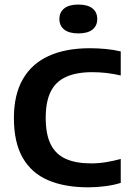

<svg xmlns="http://www.w3.org/2000/svg" viewBox="-20 -814 572 842"><path d="M367 7.5Q263.5 7.5 190.8 -23.8Q118 -55 79.5 -122.2Q41 -189.5 41 -296.5Q41 -398.5 80 -466.5Q119 -534.5 193.2 -568.5Q267.5 -602.5 374 -602.5Q409 -602.5 443.5 -599.2Q478 -596 509.5 -588.5V-483Q479.5 -490 448.5 -493.8Q417.5 -497.5 384.5 -497.5Q316 -497.5 270.5 -477.2Q225 -457 202.8 -413Q180.5 -369 180.5 -297.5Q180.5 -224 202.8 -180.2Q225 -136.5 269.2 -117Q313.5 -97.5 379.5 -97.5Q412.5 -97.5 444.8 -102.8Q477 -108 509.5 -117V-12Q479.5 -2.5 442.2 2.5Q405 7.5 367 7.5ZM323.5 -667.5Q283 -667.5 261.8 -684.2Q240.5 -701 240.5 -730.5Q240.5 -760.5 261.8 -777.2Q283 -794 323.5 -794Q364.5 -794 385.5 -777.2Q406.5 -760.5 406.5 -730.5Q406.5 -701 385.5 -684.2Q364.5 -667.5 323.5 -667.5Z"/></svg>

Font: Encode Sans SC SemiBold
Style: Regular
Weight: 600
Version: Version 3.002